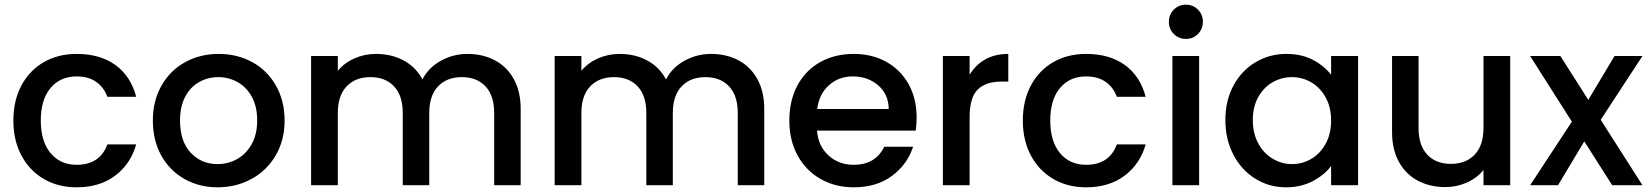

<svg xmlns="http://www.w3.org/2000/svg" viewBox="-20 -790 7036 819"><path d="M307 -560Q407 -560 472.5 -512.5Q538 -465 561 -377H438Q423 -418 390 -441Q357 -464 307 -464Q237 -464 195.5 -414.5Q154 -365 154 -276Q154 -187 195.5 -137Q237 -87 307 -87Q406 -87 438 -174H561Q537 -90 471 -40.5Q405 9 307 9Q228 9 167 -26.5Q106 -62 71.5 -126.5Q37 -191 37 -276Q37 -361 71.5 -425.5Q106 -490 167 -525Q228 -560 307 -560Z M632 -276Q632 -360 669 -425Q706 -490 770 -525Q834 -560 913 -560Q992 -560 1056 -525Q1120 -490 1157 -425Q1194 -360 1194 -276Q1194 -192 1156 -127Q1118 -62 1052.5 -26.5Q987 9 908 9Q830 9 767 -26.5Q704 -62 668 -126.5Q632 -191 632 -276ZM1077 -276Q1077 -336 1054 -377.5Q1031 -419 993 -440Q955 -461 911 -461Q867 -461 829.5 -440Q792 -419 770 -377.5Q748 -336 748 -276Q748 -187 793.5 -138.5Q839 -90 908 -90Q952 -90 990.5 -111Q1029 -132 1053 -174Q1077 -216 1077 -276Z M2201 -325V0H2088V-308Q2088 -382 2051 -421.5Q2014 -461 1950 -461Q1886 -461 1848.5 -421.5Q1811 -382 1811 -308V0H1698V-308Q1698 -382 1661 -421.5Q1624 -461 1560 -461Q1496 -461 1458.5 -421.5Q1421 -382 1421 -308V0H1307V-551H1421V-488Q1449 -522 1492 -541Q1535 -560 1584 -560Q1650 -560 1702 -532Q1754 -504 1782 -451Q1807 -501 1860 -530.5Q1913 -560 1974 -560Q2039 -560 2090.5 -533Q2142 -506 2171.5 -453Q2201 -400 2201 -325Z M3240 -325V0H3127V-308Q3127 -382 3090 -421.5Q3053 -461 2989 -461Q2925 -461 2887.5 -421.5Q2850 -382 2850 -308V0H2737V-308Q2737 -382 2700 -421.5Q2663 -461 2599 -461Q2535 -461 2497.5 -421.5Q2460 -382 2460 -308V0H2346V-551H2460V-488Q2488 -522 2531 -541Q2574 -560 2623 -560Q2689 -560 2741 -532Q2793 -504 2821 -451Q2846 -501 2899 -530.5Q2952 -560 3013 -560Q3078 -560 3129.5 -533Q3181 -506 3210.5 -453Q3240 -400 3240 -325Z M3886 -233H3465Q3470 -167 3514 -127Q3558 -87 3622 -87Q3714 -87 3752 -164H3875Q3850 -88 3784.5 -39.5Q3719 9 3622 9Q3543 9 3480.5 -26.5Q3418 -62 3382.5 -126.5Q3347 -191 3347 -276Q3347 -361 3381.5 -425.5Q3416 -490 3478.5 -525Q3541 -560 3622 -560Q3700 -560 3761 -526Q3822 -492 3856 -430.5Q3890 -369 3890 -289Q3890 -258 3886 -233ZM3771 -325Q3770 -388 3726 -426Q3682 -464 3617 -464Q3558 -464 3516 -426.5Q3474 -389 3466 -325Z M4281 -560V-442H4252Q4185 -442 4150.5 -408Q4116 -374 4116 -290V0H4002V-551H4116V-471Q4141 -513 4182.5 -536.5Q4224 -560 4281 -560Z M4613 -560Q4713 -560 4778.5 -512.5Q4844 -465 4867 -377H4744Q4729 -418 4696 -441Q4663 -464 4613 -464Q4543 -464 4501.5 -414.5Q4460 -365 4460 -276Q4460 -187 4501.5 -137Q4543 -87 4613 -87Q4712 -87 4744 -174H4867Q4843 -90 4777 -40.5Q4711 9 4613 9Q4534 9 4473 -26.5Q4412 -62 4377.5 -126.5Q4343 -191 4343 -276Q4343 -361 4377.5 -425.5Q4412 -490 4473 -525Q4534 -560 4613 -560Z M4966 -697Q4966 -728 4987 -749Q5008 -770 5039 -770Q5069 -770 5090 -749Q5111 -728 5111 -697Q5111 -666 5090 -645Q5069 -624 5039 -624Q5008 -624 4987 -645Q4966 -666 4966 -697ZM5095 -551V0H4981V-551Z M5467 -560Q5532 -560 5580.5 -534.5Q5629 -509 5658 -471V-551H5773V0H5658V-82Q5629 -43 5579 -17Q5529 9 5465 9Q5394 9 5335 -27.5Q5276 -64 5241.5 -129.5Q5207 -195 5207 -278Q5207 -361 5241.5 -425Q5276 -489 5335.5 -524.5Q5395 -560 5467 -560ZM5491 -461Q5447 -461 5409 -439.5Q5371 -418 5347.5 -376.5Q5324 -335 5324 -278Q5324 -221 5347.5 -178Q5371 -135 5409.5 -112.5Q5448 -90 5491 -90Q5535 -90 5573 -112Q5611 -134 5634.5 -176.5Q5658 -219 5658 -276Q5658 -333 5634.5 -375Q5611 -417 5573 -439Q5535 -461 5491 -461Z M6422 -551V0H6308V-65Q6281 -31 6237.5 -11.5Q6194 8 6145 8Q6080 8 6028.5 -19Q5977 -46 5947.5 -99Q5918 -152 5918 -227V-551H6031V-244Q6031 -170 6068 -130.5Q6105 -91 6169 -91Q6233 -91 6270.5 -130.5Q6308 -170 6308 -244V-551Z M6808 -279 6986 0H6857L6738 -187L6626 0H6507L6685 -271L6507 -551H6636L6755 -364L6867 -551H6986Z"/></svg>

Font: IBM-Poppins
Style: Poppins-Medium
Weight: 500
Designer: Mike Abbink, Paul van der Laan, Pieter van Rosmalen, Ben Mitchell, Mark Frömberg
Foundry: Bold Monday
Version: Version 1.1